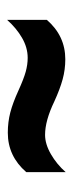

<svg xmlns="http://www.w3.org/2000/svg" viewBox="148 -623 205 541"><g transform="rotate(90 250.5 -352.5)"><path d="M235 -302Q202 -317 182 -322.5Q162 -328 143 -328Q114 -328 86.5 -312Q59 -296 36 -270V-382Q81 -434 147 -434Q176 -434 203.5 -426.5Q231 -419 266 -403Q320 -377 360 -377Q386 -377 414.5 -393.5Q443 -410 465 -435V-324Q420 -272 354 -272Q324 -272 297 -279Q270 -286 235 -302Z"/></g></svg>

Font: Noto Sans Malayalam Condensed
Style: Bold
Weight: 700
Width: 3
Designer: Jelle Bosma - Monotype Design Team
Foundry: Monotype Imaging Inc.
Version: Version 2.104; ttfautohint (v1.8.4.7-5d5b)